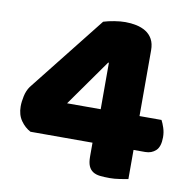

<svg xmlns="http://www.w3.org/2000/svg" viewBox="-73 -686 751 765"><g transform="rotate(10 303.0 -303.5)"><path d="M286 -601Q305 -607 329.5 -611Q354 -615 374 -615Q397 -615 418.5 -610.5Q440 -606 457 -595.5Q474 -585 484 -567Q494 -549 494 -522V-256H583Q589 -245 595 -227Q601 -209 601 -189Q601 -151 584 -135Q567 -119 541 -119H494V-1Q483 1 461 4.5Q439 8 419 8Q397 8 380 6Q363 4 351.5 -3.5Q340 -11 334 -25Q328 -39 328 -63V-119H77Q54 -131 37.5 -154.5Q21 -178 21 -212Q21 -231 26 -254Q31 -277 43 -294ZM337 -444H334L201 -256H337Z"/></g></svg>

Font: Baloo Chettan
Style: Regular
Weight: 400
Designer: Maithili Shingre and Ek Type
Foundry: Ek Type
Version: Version 1.443;PS 1.000;hotconv 16.6.51;makeotf.lib2.5.65220;